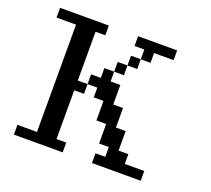

<svg xmlns="http://www.w3.org/2000/svg" viewBox="-134 -969 1269 1156"><g transform="rotate(20 500.0 -391.0)"><path d="M562.5 -734.4V-796.9H812.5V-734.4H687.5V-671.9H625V-734.4ZM62.5 15.6V-46.9H187.5V-734.4H62.5V-796.9H375V-734.4H312.5V-421.9H375V-484.4H437.5V-546.9H500V-484.4H562.5V-359.4H625V-234.4H687.5V-109.4H750V-46.9H875V15.6H562.5V-46.9H625V-109.4H562.5V-234.4H500V-359.4H437.5V-421.9H375V-359.4H312.5V-46.9H375V15.6ZM625 -671.9V-609.4H562.5V-546.9H500V-609.4H562.5V-671.9Z"/></g></svg>

Font: KH Dot Dougenzaka 16
Style: Regular
Weight: 400
Designer: Original version for X68000 by Keitarou Hiraki (http://hp.vector.co.jp/authors/VA000874/) / TrueType conversion by Homem
Version: Version 1.00.20150527